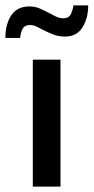

<svg xmlns="http://www.w3.org/2000/svg" viewBox="-45 -694 348 714"><path d="M77 0V-472H180V0ZM-25 -553Q-25 -604 -3 -637Q19 -670 64 -670Q85 -670 101.5 -663Q118 -656 133 -648Q148 -640 162 -633Q176 -626 191 -626Q211 -626 218.5 -641.5Q226 -657 228 -674H283Q283 -626 261.5 -592Q240 -558 197 -558Q175 -558 156.5 -564.5Q138 -571 122 -579.5Q106 -588 92.5 -594.5Q79 -601 67 -601Q47 -601 39.5 -587.5Q32 -574 30 -553Z"/></svg>

Font: Mukta Vaani Medium
Style: Regular
Weight: 500
Designer: Noopur Datye, Girish Dalvi, Yashodeep Gholap, Pallavi Karambelkar
Foundry: Ek Type
Version: Version 2.538;PS 1.000;hotconv 16.6.51;makeotf.lib2.5.65220;